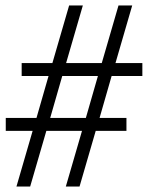

<svg xmlns="http://www.w3.org/2000/svg" viewBox="-20 -680 540 700"><path d="M40 0 99 -203H1V-250H113L157 -403H59V-450H171L232 -660H282L221 -450H351L412 -660H462L401 -450H499V-403H387L343 -250H441V-203H329L270 0H220L279 -203H149L90 0ZM163 -250H293L337 -403H207Z"/></svg>

Font: Spectral
Style: Regular
Weight: 400
Designer: Jean-Baptiste Levee
Foundry: Production Type
Version: Version 1.002